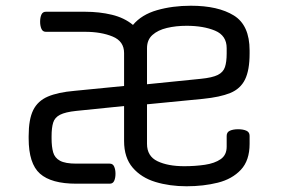

<svg xmlns="http://www.w3.org/2000/svg" viewBox="-20 -641 991 670"><path d="M363 0H246Q159 0 119.5 -35Q80 -70 80 -158V-166Q80 -225 96 -257Q112 -289 147 -304Q182 -319 240 -324L413 -341V-456Q413 -497 373 -513.5Q333 -530 277 -530H140Q129 -530 124.5 -540.5Q120 -551 120 -565Q120 -580 124.5 -590Q129 -600 140 -600H277Q327 -600 370.5 -589.5Q414 -579 444 -554Q474 -590 528 -605.5Q582 -621 646 -621Q741 -621 796 -587Q851 -553 851 -465V-454Q851 -396 835 -363.5Q819 -331 783.5 -316.5Q748 -302 688 -296L493 -277V-139Q493 -96 529.5 -78.5Q566 -61 623 -61Q661 -61 695 -66Q729 -71 750 -85.5Q771 -100 771 -129V-167Q771 -180 782.5 -185Q794 -190 811 -190Q828 -190 839.5 -185Q851 -180 851 -167V-139Q851 -81 820.5 -48.5Q790 -16 740 -3.5Q690 9 631 9Q572 9 522.5 -6Q473 -21 443 -56Q413 -91 413 -149V-271L246 -254Q208 -250 189.5 -240.5Q171 -231 165.5 -213Q160 -195 160 -166V-158Q160 -129 165.5 -109.5Q171 -90 189.5 -80Q208 -70 246 -70H363Q374 -70 378.5 -59.5Q383 -49 383 -35Q383 -20 378.5 -10Q374 0 363 0ZM493 -473V-347L681 -366Q721 -370 740 -379.5Q759 -389 765 -407Q771 -425 771 -454V-473Q771 -517 730.5 -534Q690 -551 631 -551Q594 -551 562.5 -543.5Q531 -536 512 -519Q493 -502 493 -473Z"/></svg>

Font: Offside
Style: Regular
Weight: 400
Designer: Eduardo Rodriguez Tunni
Foundry: Eduardo Rodriguez Tunni
Version: Version 1.002; ttfautohint (v1.8.4.7-5d5b);gftools[0.9.23]